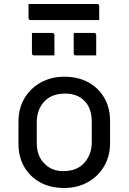

<svg xmlns="http://www.w3.org/2000/svg" viewBox="-20 -925 640 956"><path d="M300 -543Q369 -543 420 -515Q471 -487 499.5 -437.5Q528 -388 528 -324V-213Q528 -147 498 -96.5Q468 -46 416.5 -17.5Q365 11 300 11Q231 11 180 -17Q129 -45 100.5 -94.5Q72 -144 72 -208V-319Q72 -386 102 -436Q132 -486 183.5 -514.5Q235 -543 300 -543ZM305 -459Q236 -459 199.5 -418.5Q163 -378 163 -316V-215Q163 -147 202 -110Q237 -73 295 -73Q364 -73 400.5 -115Q437 -157 437 -216V-317Q437 -388 399 -424Q364 -459 305 -459ZM139 -761H240Q251 -761 251 -750V-649H150Q139 -649 139 -660ZM347 -761H448Q459 -761 459 -750V-649H358Q347 -649 347 -660ZM122 -905H463Q474 -905 474 -894V-825H133Q122 -825 122 -836Z"/></svg>

Font: Recursive Sn Lnr St
Style: Regular
Weight: 400
Version: Version 1.079;hotconv 1.0.112;makeotfexe 2.5.65598; ttfautoh